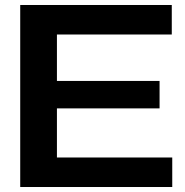

<svg xmlns="http://www.w3.org/2000/svg" viewBox="-20 -749 739 769"><path d="M61 0V-729H668V-610.8H208V-424.8H619.1V-314.9H208V-118.2H669.9V0Z"/></svg>

Font: Lumene Sans Expanded
Style: Bold
Weight: 600
Width: 7
Designer: Deni Anggara
Version: Version 1.003;Glyphs 3.1.2 (3151)